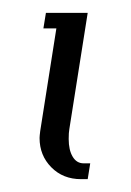

<svg xmlns="http://www.w3.org/2000/svg" viewBox="-20 -159 202 296"><path d="M41 53.7Q41 50.8 42 43L66.9 -115.2H46.9L50.8 -139.2H115.2L86.9 40Q85.9 45.4 85.9 55.2Q85.9 72.3 92 82.5Q98.1 92.8 108.9 92.8H119.1L115.2 117.2H105Q77.1 117.2 59.1 98.9Q41 80.6 41 53.7Z"/></svg>

Font: Gawaa
Style: Italic
Weight: 400
Designer: T. Christopher White
Version: Version 1.0